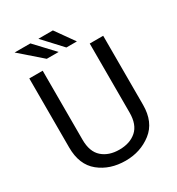

<svg xmlns="http://www.w3.org/2000/svg" viewBox="-209 -1020 1066 1158"><g transform="rotate(-30 324.0 -441.0)"><path d="M489.3 -710.9H583V-230Q583 -109.9 505.9 -50Q428.7 9.8 325.2 9.8Q216.3 9.8 142.3 -50Q68.4 -109.9 68.4 -230V-710.9H161.6V-230Q161.6 -146.5 206.8 -106.7Q252 -66.9 325.2 -66.9Q399.4 -66.9 444.3 -106.7Q489.3 -146.5 489.3 -230ZM301.3 -760.7 179.7 -890.6H69.8L218.8 -760.7ZM428.7 -760.7 336.4 -890.6H235.4L355.5 -760.7Z"/></g></svg>

Font: RobotoDEMO
Style: Regular
Weight: 400
Designer: Christian Robertson
Foundry: Google
Version: Version 2.136